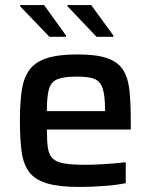

<svg xmlns="http://www.w3.org/2000/svg" viewBox="-20 -734 598 762"><path d="M296 8Q215 8 167.5 -6Q120 -20 96.5 -50.5Q73 -81 66 -131Q59 -181 59 -254Q59 -323 66 -373Q73 -423 95.5 -455Q118 -487 164 -502.5Q210 -518 288 -518Q364 -518 407 -502.5Q450 -487 469.5 -455Q489 -423 494 -373.5Q499 -324 499 -254V-220H166Q166 -175 170 -147.5Q174 -120 188.5 -105.5Q203 -91 234 -85.5Q265 -80 320 -80Q354 -80 399 -83Q444 -86 479 -90V-7Q446 0 394.5 4Q343 8 296 8ZM166 -293H397V-296Q397 -356 387 -384.5Q377 -413 353 -421.5Q329 -430 286 -430Q233 -430 207.5 -419.5Q182 -409 174 -379.5Q166 -350 166 -293ZM430 -588H363L248 -709V-714H342L430 -593ZM242 -588H176L60 -709V-714H155L242 -593Z"/></svg>

Font: Saira Medium
Style: Regular
Weight: 500
Designer: Hector Gatti with collaboration of the Omnibus-Type team
Foundry: Omnibus-Type
Version: Version 1.100; ttfautohint (v1.8.3)